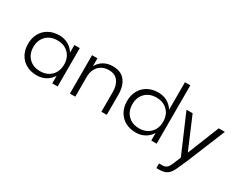

<svg xmlns="http://www.w3.org/2000/svg" viewBox="-111 -1343 2711 2166"><g transform="rotate(30 1245.0 -260.0)"><path d="M510 -99Q479 -48 427.5 -19Q376 10 310 10Q233 10 174 -22.5Q115 -55 82.5 -114Q50 -173 50 -250Q50 -327 82.5 -386Q115 -445 174 -477.5Q233 -510 310 -510Q376 -510 427.5 -481Q479 -452 510 -401V-500H580V0H510ZM520 -250Q520 -340 465 -395Q410 -450 320 -450Q230 -450 175 -395Q120 -340 120 -250Q120 -160 175 -105Q230 -50 320 -50Q410 -50 465 -105Q520 -160 520 -250Z M740 -500H810V-396Q838 -450 889 -480Q940 -510 1010 -510Q1113 -510 1166.5 -444Q1220 -378 1220 -260V0H1150V-260Q1150 -346 1109.5 -398Q1069 -450 990 -450Q936 -450 895 -425.5Q854 -401 832 -358Q810 -315 810 -260V0H740Z M1800 -99Q1769 -48 1717.5 -19Q1666 10 1600 10Q1523 10 1464 -22.5Q1405 -55 1372.5 -114Q1340 -173 1340 -250Q1340 -327 1372.5 -386Q1405 -445 1464 -477.5Q1523 -510 1600 -510Q1666 -510 1717.5 -481Q1769 -452 1800 -401V-760H1870V0H1800ZM1810 -250Q1810 -340 1755 -395Q1700 -450 1610 -450Q1520 -450 1465 -395Q1410 -340 1410 -250Q1410 -160 1465 -105Q1520 -50 1610 -50Q1700 -50 1755 -105Q1810 -160 1810 -250Z M2005 180H2045Q2081 180 2102 164Q2123 148 2141 106L2185 0L1970 -500H2050L2225 -88L2390 -500H2470L2265 0L2208 127Q2181 188 2143.5 214Q2106 240 2045 240H2005Z"/></g></svg>

Font: Goli Light
Style: Regular
Weight: 300
Designer: jaikishan Patel
Foundry: MagicType
Version: Version 1.000